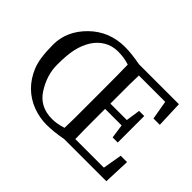

<svg xmlns="http://www.w3.org/2000/svg" viewBox="-138 -942 1214 1214"><g transform="rotate(45 469.0 -334.5)"><path d="M380.9 -684.1Q437.5 -684.1 519 -668.9H876L882.8 -491.2H826.2L804.2 -618.2H568.8Q566.9 -555.2 566.9 -539.1V-365.2H713.9L728 -460.9H773.9V-224.1H728L714.8 -317.9H566.9V-216.8Q566.9 -115.2 568.8 -49.8H824.2L846.2 -178.2H902.8L896 0H519Q438 15.1 375.5 15.1Q313 15.1 252.4 -7.8Q191.9 -30.8 146.5 -75.4Q101.1 -120.1 74 -185.1Q46.9 -250 46.9 -372.3Q46.9 -494.6 143.3 -589.4Q239.7 -684.1 380.9 -684.1ZM472.2 -140.1V-358.4Q472.2 -551.8 470.2 -617.2Q422.4 -632.8 369.1 -632.8Q315.9 -632.8 274.4 -607.9Q232.9 -583 206.5 -541Q180.2 -499 167.5 -445.1Q154.8 -391.1 154.8 -300.3Q154.8 -209.5 209.5 -122.3Q264.2 -35.2 375 -35.2Q418.9 -35.2 470.2 -51.8Q472.2 -114.7 472.2 -140.1Z"/></g></svg>

Font: SourceSerifPro-Regular
Style: Regular
Weight: 400
Designer: Frank Grießhammer
Foundry: Adobe Systems Incorporated
Version: Version 1.014;PS Version 1.0;hotconv 1.0.73;makeotf.lib2.5.5